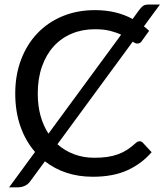

<svg xmlns="http://www.w3.org/2000/svg" viewBox="-20 -769 723 844"><path d="M512.5 -616.5Q491.5 -626.5 463.8 -633.5Q436 -640.5 397 -640.5Q341.5 -640.5 295.5 -621.2Q249.5 -602 216.2 -565.5Q183 -529 164.5 -476.5Q146 -424 146 -358Q146 -304 158.2 -260Q170.5 -216 193 -181.5ZM232.5 -135Q265 -106 306 -90.8Q347 -75.5 394 -75.5Q426 -75.5 451.8 -79.2Q477.5 -83 499.2 -91Q521 -99 539.8 -111.2Q558.5 -123.5 577 -140.5Q585.5 -148 594 -148Q602 -148 608 -141.5L646.5 -100Q602.5 -49 539.8 -20.5Q477 8 388 8Q325.5 8 272.5 -9.5Q219.5 -27 177.5 -60L113.5 27Q103 42 88.2 48.2Q73.5 54.5 59 54.5H20L134 -101Q92 -149.5 69.5 -214.2Q47 -279 47 -358Q47 -439 72.5 -506.5Q98 -574 144.2 -622.5Q190.5 -671 255 -697.8Q319.5 -724.5 397.5 -724.5Q446 -724.5 487 -714.5Q528 -704.5 563 -685.5L591 -724Q601 -737.5 609 -743.2Q617 -749 633 -749H683L612.5 -653Q618.5 -648.5 624.2 -643.8Q630 -639 635.5 -633.5L603.5 -589Q600.5 -584 595.8 -580.8Q591 -577.5 583 -577.5Q579 -577.5 574 -579.8Q569 -582 563.5 -586Z"/></svg>

Font: Lato 2
Style: Regular
Weight: 400
Designer: Lukasz Dziedzic with Adam Twardoch and Botio Nikoltchev
Foundry: tyPoland Lukasz Dziedzic
Version: Version 2.015; 2015-08-06; http://www.latofonts.com/